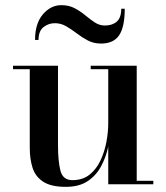

<svg xmlns="http://www.w3.org/2000/svg" viewBox="-20 -715 645 745"><path d="M193 -625Q168 -625 148.8 -609.8Q129.5 -594.5 129.5 -560H116Q116 -624 146.5 -659.5Q177 -695 218 -695Q247.5 -695 270 -683Q292.5 -671 311 -655.5Q329.5 -640 347.8 -628Q366 -616 387 -616Q416 -616 433.2 -631.2Q450.5 -646.5 450.5 -681H464Q464 -610 442.2 -578Q420.5 -546 372 -546Q343.5 -546 320.8 -558Q298 -570 277.8 -585.5Q257.5 -601 237 -613Q216.5 -625 193 -625ZM205 -460V-152.5Q205 -89.5 214.5 -52.8Q224 -16 261 -16Q301 -16 327.8 -37.5Q354.5 -59 370.2 -93Q386 -127 393 -165Q400 -203 400 -236.5V-446.5H332V-460H510.5V-13.5H575V0H400V-146.5Q392 -107.5 373.2 -71.5Q354.5 -35.5 321.2 -12.8Q288 10 235.5 10Q178 10 147.8 -9.8Q117.5 -29.5 106.5 -63.5Q95.5 -97.5 95.5 -141V-446.5H30.5V-460Z"/></svg>

Font: Bodoni* 16 Medium
Style: Regular
Weight: 500
Version: Version 2.2